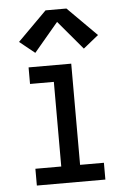

<svg xmlns="http://www.w3.org/2000/svg" viewBox="-54 -803 558 843"><g transform="rotate(-5 225.0 -381.5)"><path d="M74 0V-74H188V-447H83V-520H271V-74H376V0ZM332 -581 225 -708 118 -581 51 -635 179 -763H271L399 -635Z"/></g></svg>

Font: Zed Sans Extended
Style: Regular
Weight: 400
Width: 7
Designer: Belleve Invis
Foundry: Belleve Invis
Version: Version 1.0.0; ttfautohint (v1.8.4)